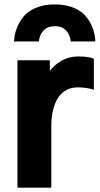

<svg xmlns="http://www.w3.org/2000/svg" viewBox="-20 -866 460 886"><path d="M44.9 -674.8Q45.9 -703.1 55.7 -731Q65.4 -758.8 85.4 -785.6Q105.5 -812.5 143.6 -829.1Q181.6 -845.7 232.4 -845.7Q284.2 -845.7 322.3 -829.1Q360.4 -812.5 380.4 -785.6Q400.4 -758.8 409.7 -731Q418.9 -703.1 419.9 -674.8H306.6Q302.7 -706.1 284.7 -725.6Q266.6 -745.1 232.4 -745.1Q199.2 -745.1 180.7 -725.1Q162.1 -705.1 159.2 -674.8ZM60.5 0V-587.9H210V-538.1Q228.5 -565.4 263.2 -585.4Q297.9 -605.5 340.8 -605.5Q391.6 -605.5 413.1 -594.7V-452.1Q378.9 -462.9 340.8 -462.9Q278.3 -462.9 247.6 -414.1Q216.8 -365.2 216.8 -283.2V0Z"/></svg>

Font: Gothic A1 Black
Style: Regular
Weight: 900
Version: Version 2.50